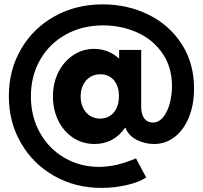

<svg xmlns="http://www.w3.org/2000/svg" viewBox="-20 -748 953 901"><path d="M21.5 -296.9Q21.5 -419.4 78.9 -517.8Q136.2 -616.2 236.6 -671.9Q336.9 -727.5 461.9 -727.5Q578.6 -727.5 676.8 -679.2Q774.9 -630.9 832.8 -541Q890.6 -451.2 890.6 -333Q890.6 -256.8 866.5 -197.5Q842.3 -138.2 799.6 -105.2Q756.8 -72.3 703.1 -72.3Q659.7 -72.3 621.3 -91.8Q583 -111.3 569.3 -147.5H565.9Q542 -112.3 505.9 -92.3Q469.7 -72.3 423.8 -72.3Q367.7 -72.3 323.2 -101.6Q278.8 -130.9 253.7 -181.6Q228.5 -232.4 228.5 -294.9Q228.5 -359.4 254.6 -410.4Q280.8 -461.4 325 -490Q369.1 -518.6 420.9 -518.6Q454.6 -518.6 483.9 -507.3Q513.2 -496.1 536.6 -474.6H539.1V-513.7H642.6V-243.2Q643.1 -210.4 657.5 -191.7Q671.9 -172.9 696.3 -172.9Q725.1 -172.9 745.6 -198Q766.1 -223.1 776.6 -262.7Q787.1 -302.2 787.1 -344.7Q787.1 -430.7 744.1 -495.1Q701.2 -559.6 627.4 -594Q553.7 -628.4 464.8 -628.9Q366.7 -628.9 289.6 -586.4Q212.4 -543.9 168.7 -468Q125 -392.1 125 -295.9Q125 -200.2 167.5 -124.8Q210 -49.3 283.2 -7.1Q356.4 35.2 446.3 35.2Q488.8 34.7 530.3 24.7Q571.8 14.6 618.2 -4.9L666 85Q632.8 106.9 575 120.4Q517.1 133.8 456.1 133.8Q333.5 133.8 234.4 77.6Q135.3 21.5 78.4 -76.7Q21.5 -174.8 21.5 -296.9ZM538.1 -296.9Q538.1 -343.8 514.4 -371.6Q490.7 -399.4 450.2 -399.4Q422.9 -399.4 402.1 -386Q381.3 -372.6 369.9 -349.1Q358.4 -325.7 358.4 -295.9Q358.4 -265.6 369.9 -241.9Q381.3 -218.3 402.3 -204.8Q423.3 -191.4 450.2 -191.4Q476.1 -191.4 495.8 -204.1Q515.6 -216.8 526.9 -240.5Q538.1 -264.2 538.1 -296.9Z"/></svg>

Font: Reddit Sans Fudge ExtraBold
Style: Regular
Weight: 800
Designer: Stephen Hutchings
Foundry: Reddit
Version: Version 1.011